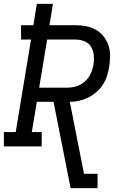

<svg xmlns="http://www.w3.org/2000/svg" viewBox="-30 -755 650 990"><path d="M334 215 246 -230H160L134 -74H185V0H-10V-74H51L130 -551H79L78 -625H142L160 -735H243L225 -625H360Q388 -625 415 -619.5Q442 -614 465 -601Q488 -588 504.5 -567Q521 -546 529.5 -520.5Q538 -495 537.5 -466.5Q537 -438 533 -410Q529 -386 521.5 -362.5Q514 -339 500 -318Q486 -297 466.5 -280Q447 -263 424.5 -252Q402 -241 378 -235.5Q354 -230 330 -230L403 141H473V215ZM172 -303H317Q341 -303 365 -310.5Q389 -318 408 -335Q427 -352 437.5 -375Q448 -398 452 -422Q456 -446 453.5 -470Q451 -494 439.5 -513.5Q428 -533 406 -542Q384 -551 360 -551H213Z"/></svg>

Font: Iosevka Plex Etoile
Style: Italic
Weight: 400
Italic angle: -9°
Designer: Belleve Invis
Foundry: Belleve Invis
Version: Version 25.1.1; ttfautohint (v1.8.4)